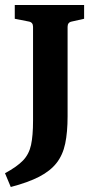

<svg xmlns="http://www.w3.org/2000/svg" viewBox="-28 -593 384 767"><path d="M259 -507Q242 -504 242 -486V-128Q242 -65 232.5 -19.5Q223 26 198 58Q173 90 128.5 113Q84 136 15 154L-8 99Q40 73 64 48Q88 23 96 -14Q104 -51 104 -111V-486Q104 -504 87 -507L31 -518V-573H308V-518Z"/></svg>

Font: Rasa
Style: Regular
Weight: 400
Designer: Anna Giedrys (Yrsa+Rasa design), David Brezina (Yrsa art-direction, Rasa art-direction, design)
Foundry: Rosetta Type Foundry
Version: Version 2.004